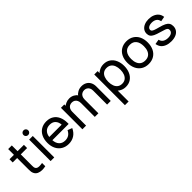

<svg xmlns="http://www.w3.org/2000/svg" viewBox="173 -1817 3190 3190"><g transform="rotate(-45 1768.0 -222.0)"><path d="M270.5 16.1Q221.2 16.1 184.3 -0.7Q147.5 -17.6 129.4 -54.2Q119.1 -74.7 116 -95.9Q112.8 -117.2 112.8 -147.9V-419.9H8.8V-495.1H112.8V-630.4H198.2V-495.1H347.2V-419.9H198.2V-151.9Q198.2 -130.4 200 -117.7Q201.7 -105 207 -95.2Q216.8 -77.6 234.4 -69.8Q252 -62 280.3 -62Q305.2 -62 347.2 -68.8V7.3Q302.7 16.1 270.5 16.1Z M513.2 -560.1Q489.3 -560.1 473.1 -576.2Q457 -592.3 457 -615.2Q457 -639.2 473.4 -654.8Q489.7 -670.4 513.2 -670.4Q537.1 -670.4 553 -654.5Q568.8 -638.7 568.8 -615.2Q568.8 -592.3 553 -576.2Q537.1 -560.1 513.2 -560.1ZM555.7 9.3H470.2V-495.1H555.7Z M887.7 22.9Q814.9 22.9 759.8 -10.3Q704.6 -43.5 675 -103Q645.5 -162.6 645.5 -240.7Q645.5 -321.3 674.6 -382.1Q703.6 -442.9 757.8 -475.8Q812 -508.8 885.3 -508.8Q958 -508.8 1010.5 -475.8Q1063 -442.9 1090.8 -382.1Q1118.7 -321.3 1118.7 -238.8V-215.3H736.3Q739.7 -144.5 778.3 -102.1Q816.9 -59.6 885.3 -59.6Q934.1 -59.6 970.7 -82Q1007.3 -104.5 1032.7 -155.3L1112.3 -124.5Q1078.1 -50.3 1020 -13.7Q961.9 22.9 887.7 22.9ZM1028.3 -289.1Q1022.9 -354.5 986.8 -391.8Q950.7 -429.2 886.7 -429.2Q821.8 -429.2 783 -391.1Q744.1 -353 737.8 -289.1Z M1883.3 9.3H1797.4L1797.9 -318.8Q1797.9 -354 1784.9 -379.2Q1772 -404.3 1749 -417.2Q1726.1 -430.2 1696.8 -430.2Q1669.9 -430.2 1646.5 -418.2Q1623 -406.2 1608.2 -380.1Q1593.3 -354 1593.3 -314L1592.8 9.3H1508.3L1508.8 -314.5Q1508.8 -351.1 1495.6 -377.2Q1482.4 -403.3 1459.5 -416.7Q1436.5 -430.2 1406.2 -430.2Q1376 -430.2 1352.5 -416.3Q1329.1 -402.3 1316.4 -376Q1303.7 -349.6 1303.7 -314V9.3H1217.3V-495.1H1296.4V-463.4Q1303.2 -472.2 1340.8 -490.2Q1378.4 -508.3 1423.3 -508.3Q1474.1 -508.3 1513.7 -485.6Q1553.2 -462.9 1565.4 -438Q1578.6 -461.9 1619.6 -485.1Q1660.6 -508.3 1711.9 -508.3Q1763.2 -508.3 1802.5 -486.3Q1841.8 -464.4 1862.8 -424.3Q1883.8 -384.3 1883.8 -332Z M2086.4 225.6H2000V-495.1H2079.1V-449.2Q2089.8 -464.4 2132.8 -486.6Q2175.8 -508.8 2231 -508.8Q2299.8 -508.8 2350.3 -473.9Q2400.9 -439 2427.2 -378.7Q2453.6 -318.4 2453.6 -243.7Q2453.6 -168 2427.2 -107.7Q2400.9 -47.4 2349.9 -12.2Q2298.8 22.9 2228.5 22.9Q2177.7 22.9 2137.5 3.2Q2097.2 -16.6 2086.4 -30.3ZM2222.2 -57.6Q2267.1 -57.6 2299.1 -80.8Q2331.1 -104 2347.7 -146.2Q2364.3 -188.5 2364.3 -243.7Q2364.3 -298.3 2348.1 -340.3Q2332 -382.3 2299.6 -405.3Q2267.1 -428.2 2220.7 -428.2Q2174.3 -428.2 2142.8 -406Q2111.3 -383.8 2095.2 -341.8Q2079.1 -299.8 2079.1 -243.7Q2079.1 -187.5 2095.2 -145.5Q2111.3 -103.5 2143.1 -80.6Q2174.8 -57.6 2222.2 -57.6Z M2765.6 22.9Q2691.4 22.9 2637 -11.5Q2582.5 -45.9 2554.2 -106Q2525.9 -166 2525.9 -243.7Q2525.9 -321.3 2554.7 -381.6Q2583.5 -441.9 2637.9 -475.3Q2692.4 -508.8 2765.6 -508.8Q2839.8 -508.8 2894.5 -474.6Q2949.2 -440.4 2977.3 -380.6Q3005.4 -320.8 3005.4 -243.7Q3005.4 -165 2977.1 -104.7Q2948.7 -44.4 2894 -10.7Q2839.4 22.9 2765.6 22.9ZM2765.6 -59.6Q2815.4 -59.6 2848.6 -81.8Q2881.8 -104 2898.9 -145.3Q2916 -186.5 2916 -243.7Q2916 -330.6 2877.7 -378.7Q2839.4 -426.8 2765.6 -426.8Q2691.4 -426.8 2653.6 -377.9Q2615.7 -329.1 2615.7 -243.7Q2615.7 -186.5 2633.1 -144.8Q2650.4 -103 2683.3 -81.3Q2716.3 -59.6 2765.6 -59.6Z M3296.9 22.5Q3238.3 22.5 3192.1 5.1Q3146 -12.2 3116.7 -45.4Q3087.4 -78.6 3077.6 -133.8L3163.6 -148.4Q3175.3 -101.1 3211.2 -78.9Q3247.1 -56.6 3300.8 -56.6Q3352.5 -56.6 3381.3 -77.4Q3410.2 -98.1 3410.2 -133.8Q3410.2 -153.8 3401.1 -165.5Q3392.1 -177.2 3364.5 -188.2Q3336.9 -199.2 3272.9 -216.8Q3205.6 -235.4 3166.7 -254.2Q3127.9 -272.9 3110.8 -298.3Q3093.8 -323.7 3093.8 -360.8Q3093.8 -404.8 3118.7 -438.5Q3143.6 -472.2 3187.7 -490.5Q3231.9 -508.8 3288.1 -508.8Q3344.2 -508.8 3390.1 -490Q3436 -471.2 3464.1 -437Q3492.2 -402.8 3498.5 -350.6L3412.1 -334.5Q3403.8 -383.8 3370.1 -406.7Q3336.4 -429.7 3282.7 -429.7Q3252 -429.7 3228.5 -421.1Q3205.1 -412.6 3192.6 -397.7Q3180.2 -382.8 3180.2 -363.8Q3180.2 -347.2 3190.4 -335.9Q3200.7 -324.7 3229.2 -313.5Q3257.8 -302.2 3315.4 -287.6Q3384.8 -269.5 3424.1 -250Q3463.4 -230.5 3481 -202.9Q3498.5 -175.3 3498.5 -134.3Q3498.5 -86.9 3474.1 -51Q3449.7 -15.1 3404.1 3.7Q3358.4 22.5 3296.9 22.5Z"/></g></svg>

Font: Potro Sans Bangla SemiBold
Style: Regular
Weight: 600
Designer: Jayed Ahsan Saad
Foundry: Codepotro
Version: Potro Sans Bangla;Version 0.996;CodepotroFonts;